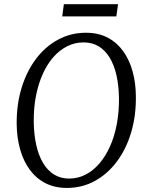

<svg xmlns="http://www.w3.org/2000/svg" viewBox="-20 -914 724 944"><path d="M309 10Q248.5 10 202.8 -13.8Q157 -37.5 126 -80Q95 -122.5 79 -179.5Q63 -236.5 62 -302.5Q61 -399.5 86 -481.5Q111 -563.5 157 -624.5Q203 -685.5 265.8 -719.2Q328.5 -753 402.5 -753Q464 -753 509.8 -728.8Q555.5 -704.5 586 -661.8Q616.5 -619 632 -562.8Q647.5 -506.5 648 -442.5Q649.5 -346.5 625.2 -264.2Q601 -182 555.2 -120.5Q509.5 -59 446.8 -24.5Q384 10 309 10ZM320 -36Q362.5 -36 400.2 -55.2Q438 -74.5 468.5 -110Q499 -145.5 521 -194.5Q543 -243.5 554.2 -303.5Q565.5 -363.5 565 -431.5Q564 -493 552.8 -543.2Q541.5 -593.5 519.8 -629.8Q498 -666 465.8 -685.8Q433.5 -705.5 390.5 -705.5Q348 -705.5 310.2 -686.5Q272.5 -667.5 242 -632.8Q211.5 -598 189.8 -549.2Q168 -500.5 156.5 -440.8Q145 -381 146 -312.5Q147 -250.5 158.5 -199.8Q170 -149 192 -112.2Q214 -75.5 246 -55.8Q278 -36 320 -36ZM294 -893.5H560.5L552 -833.5H286Z"/></svg>

Font: Merriweather 28pt Light
Style: Italic
Weight: 300
Italic angle: -7.8°
Version: Version 2.101